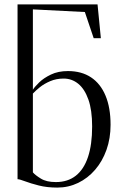

<svg xmlns="http://www.w3.org/2000/svg" viewBox="-20 -839 542 870"><path d="M239.5 11Q193 11 155.8 1.5Q118.5 -8 93.5 -17.5Q68.5 -27 59.5 -27V-819H422L437 -666H404.5L364.5 -784.5L129 -796.5V-432.5Q137 -445.5 157.5 -465.5Q178 -485.5 210.8 -501.2Q243.5 -517 288 -517Q349.5 -517 392.5 -488.5Q435.5 -460 458.2 -405.5Q481 -351 481 -273.5Q481 -212 462.5 -160Q444 -108 411 -69.8Q378 -31.5 334 -10.2Q290 11 239.5 11ZM233 -14Q287 -14 323.5 -42.8Q360 -71.5 378.8 -127.8Q397.5 -184 397.5 -266Q397.5 -340 380.5 -388Q363.5 -436 334.5 -459.5Q305.5 -483 268.5 -483Q235 -483 207.5 -471.2Q180 -459.5 160.2 -443.5Q140.5 -427.5 129 -415V-58Q139.5 -45.5 165 -29.8Q190.5 -14 233 -14Z"/></svg>

Font: Merriweather 144pt Light
Style: Regular
Weight: 300
Version: Version 2.100